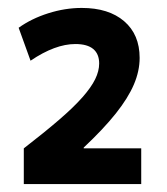

<svg xmlns="http://www.w3.org/2000/svg" viewBox="-20 -756 420 484"><path d="M40 -382Q93 -423 129.5 -454.5Q166 -486 188 -511Q210 -536 220 -556.5Q230 -577 230 -596Q230 -620 215 -632.5Q200 -645 170 -645Q119 -645 57 -603L27 -686Q59 -709 101.5 -722.5Q144 -736 186 -736Q254 -736 293 -702.5Q332 -669 332 -610Q332 -577 317.5 -543Q303 -509 272 -470Q241 -431 191 -384V-382H336V-292H40Z"/></svg>

Font: M PLUS 2 Medium
Style: Regular
Weight: 500
Designer: Coji Morishita
Foundry: UNDERFOREST DESIGN
Version: Version 1.001